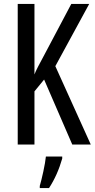

<svg xmlns="http://www.w3.org/2000/svg" viewBox="-20 -734 481 975"><path d="M441 0 261 -398 433 -714H342L207 -459Q187 -422 173.5 -396Q160 -370 155 -356V-714H70V0H155V-270L204 -330L347 0ZM296 61H213Q210 91 200 137Q190 183 182 210V221H229Q272 155 296 71Z"/></svg>

Font: Noto Sans Display Condensed
Style: Regular
Weight: 400
Width: 3
Designer: Monotype Design Team
Foundry: Monotype Imaging Inc.
Version: Version 1.900